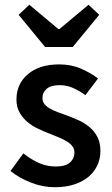

<svg xmlns="http://www.w3.org/2000/svg" viewBox="-20 -773 471 805"><path d="M210 12Q159 12 109.5 -7.5Q60 -27 24 -56L78 -130Q111 -104 143.5 -89.5Q176 -75 214 -75Q254 -75 273 -91.5Q292 -108 292 -134Q292 -149 283 -160.5Q274 -172 259 -181Q244 -190 225 -197.5Q206 -205 187 -213Q163 -222 138 -234Q113 -246 93.5 -263Q74 -280 61.5 -302.5Q49 -325 49 -356Q49 -421 97 -462Q145 -503 228 -503Q279 -503 320 -485Q361 -467 391 -444L338 -374Q312 -393 285.5 -404.5Q259 -416 230 -416Q193 -416 175.5 -400.5Q158 -385 158 -362Q158 -347 166.5 -336.5Q175 -326 189 -318Q203 -310 221.5 -303Q240 -296 260 -289Q285 -280 310 -268.5Q335 -257 355.5 -240Q376 -223 388.5 -198.5Q401 -174 401 -140Q401 -108 388.5 -80.5Q376 -53 352 -32.5Q328 -12 292 0Q256 12 210 12ZM169 -576 58 -711 103 -753 225 -651H229L351 -753L396 -711L285 -576Z"/></svg>

Font: CV Source Sans Light
Style: Bold
Weight: 600
Designer: Paul D. Hunt
Foundry: Adobe Systems Incorporated
Version: Version 3.001